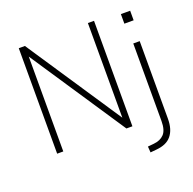

<svg xmlns="http://www.w3.org/2000/svg" viewBox="-152 -859 1212 1206"><g transform="rotate(-20 454.0 -256.0)"><path d="M98 0V-705H139L573 -53H560V-705H601V0H561L127 -652H139V0ZM774 -623V-687H836V-623ZM652 193 649 153 690 149Q734 145 759 118.5Q784 92 784 31V-487H827V30Q827 68 818.5 96Q810 124 793.5 144Q777 164 752 175Q727 186 694 189Z"/></g></svg>

Font: Nunito Sans 10pt SemiCondensed ExtraLight
Style: Regular
Weight: 250
Width: 4
Designer: Vernon Adams
Foundry: Vernon Adams
Version: Version 3.101;gftools[0.9.27]